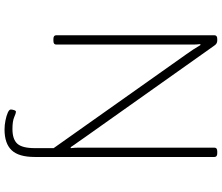

<svg xmlns="http://www.w3.org/2000/svg" viewBox="-84 -658 954 825"><g transform="rotate(90 392.5 -245.0)"><path d="M536 212Q517 212 497 208Q477 204 463.5 198Q450 192 450 185Q450 180 452.5 171.5Q455 163 460 163Q466 163 483 170.5Q500 178 534 178Q578 178 597 157Q616 136 616 82V1L212 -570Q193 -596 173 -630L169 -629Q171 -612 171 -597.5Q171 -583 171 -561V-10Q171 2 155 2H147Q131 2 131 -10V-690Q131 -702 147 -702H154Q167 -702 175 -690L571 -131Q580 -117 590.5 -103Q601 -89 612 -72L616 -73Q614 -90 614 -104.5Q614 -119 614 -140V-690Q614 -702 630 -702H638Q654 -702 654 -690V82Q654 151 625 181.5Q596 212 536 212Z"/></g></svg>

Font: Asap Semi Expanded Thin
Style: Regular
Weight: 100
Width: 6
Designer: Pablo Cosgaya
Foundry: Omnibus-Type
Version: Version 3.001; ttfautohint (v1.8.4.7-5d5b)